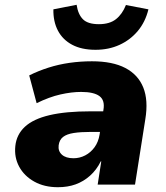

<svg xmlns="http://www.w3.org/2000/svg" viewBox="-20 -771 695 802"><path d="M222 11Q165 11 123 -12.5Q81 -36 60 -75Q39 -114 44 -161Q49 -209 84 -241.5Q119 -274 187 -290Q255 -306 359 -306H431L418 -220H360Q317 -220 288 -215.5Q259 -211 243.5 -199Q228 -187 225 -164Q222 -140 238.5 -125Q255 -110 287 -110Q313 -110 336 -122Q359 -134 375 -156Q391 -178 396 -209L412 -312Q419 -352 395.5 -369.5Q372 -387 319 -387Q279 -387 232.5 -376.5Q186 -366 133 -340L102 -456Q140 -475 182.5 -488.5Q225 -502 270.5 -508.5Q316 -515 364 -515Q450 -515 503.5 -487Q557 -459 578.5 -405.5Q600 -352 587 -273L544 0H388L403 -97H401Q383 -61 356 -37Q329 -13 296 -1Q263 11 222 11ZM379 -563Q321 -563 281.5 -584Q242 -605 222 -643Q202 -681 203 -732L300 -751Q306 -711 326.5 -690.5Q347 -670 393 -670Q438 -670 464.5 -691Q491 -712 506 -750L600 -732Q587 -679 555.5 -641.5Q524 -604 479 -583.5Q434 -563 379 -563Z"/></svg>

Font: Nunito Sans 8pt Black
Style: Italic
Weight: 900
Italic angle: -9°
Version: Version 3.101;gftools[0.9.27]